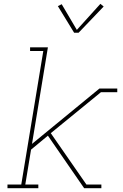

<svg xmlns="http://www.w3.org/2000/svg" viewBox="-20 -982 640 1002"><path d="M19 0V-19H91L206 -716H137V-735H230L147 -231L499 -520H592V-501H507L245 -287L431 -19H509V0H419L243 -255L230 -274L142 -201L112 -19H180V0ZM367 -811 282 -950 302 -960 381 -826 504 -962 521 -948 390 -811Z"/></svg>

Font: Iosevka Etoile Thin Oblique
Style: Regular
Weight: 100
Italic angle: -9°
Designer: Belleve Invis
Foundry: Belleve Invis
Version: Version 15.5.2; ttfautohint (v1.8.4)